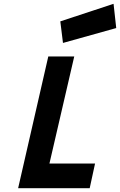

<svg xmlns="http://www.w3.org/2000/svg" viewBox="-20 -986 629 1006"><path d="M75 0 233 -690H369L239 -129H478L450 0ZM575 -966 589 -839 310 -761 296 -874Z"/></svg>

Font: Panefresco 999wt
Style: Italic
Weight: 900
Version: Version 1.001